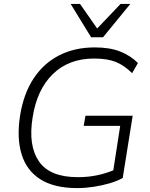

<svg xmlns="http://www.w3.org/2000/svg" viewBox="-20 -956 767 984"><path d="M376 8Q258 8 187 -37Q116 -82 90.5 -166Q65 -250 83 -364Q101 -476 152 -553.5Q203 -631 282.5 -672Q362 -713 466 -713Q543 -713 596 -692Q649 -671 687 -633L657 -581Q617 -621 573.5 -638.5Q530 -656 462 -656Q333 -656 251 -576.5Q169 -497 147 -353Q124 -210 179.5 -129Q235 -48 379 -48Q433 -48 481.5 -58.5Q530 -69 577 -90L555 -47L596 -311H409L418 -363H660L609 -44Q581 -28 541.5 -16.5Q502 -5 459 1.5Q416 8 376 8ZM447 -765 342 -936H390L478 -810L598 -936H648L508 -765Z"/></svg>

Font: Mulish ExtraLight Light
Style: Italic
Weight: 300
Italic angle: -9°
Version: Version 3.603